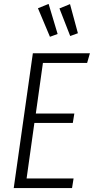

<svg xmlns="http://www.w3.org/2000/svg" viewBox="-20 -956 477 976"><path d="M227.1 -936 272.9 -783.2 233.9 -769 172.9 -914.1ZM335.9 -935.1 376 -787.1 336.9 -772.9 282.2 -913.1ZM437 -685.1 422.9 -636.2H198.2L162.1 -378.9H357.9L350.1 -331.1H154.8L115.2 -48.8H354L346.2 0H49.8L147 -685.1Z"/></svg>

Font: Fira Sans Compressed Light
Style: Italic
Weight: 300
Width: 3
Italic angle: -8°
Designer: Carrois Corporate & Edenspiekermann AG
Foundry: Carrois Corporate GbR & Edenspiekermann AG
Version: Version 4.203;PS 004.203;hotconv 1.0.88;makeotf.lib2.5.64775